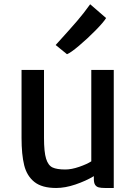

<svg xmlns="http://www.w3.org/2000/svg" viewBox="-20 -891 650 918"><path d="M256.3 -687Q314.5 -751 347.9 -789.8Q381.3 -828.6 411.1 -870.6L487.3 -804.7Q475.6 -785.2 437 -745.8Q398.4 -706.5 357.9 -672.4Q317.4 -638.2 300.3 -631.8L246.1 -675.8ZM523.9 -556.6V7.8H482.4Q463.4 7.8 452.1 4.9Q440.9 2 434.8 -7.3Q428.7 -16.6 428.7 -35.2V-48.8Q390.6 -25.9 341.1 -9Q291.5 7.8 248.5 7.8Q180.7 7.8 144.5 -21Q108.4 -49.8 95.7 -100.8Q83 -151.9 83 -231.4V-556.6H190.4V-231.9Q190.4 -164.1 200.4 -132.1Q210.4 -100.1 231.2 -90.3Q252 -80.6 292.5 -80.6Q321.8 -80.6 358.6 -93.3Q395.5 -106 416.5 -119.6V-556.6Z"/></svg>

Font: Merriweather Sans
Style: Regular
Weight: 400
Designer: Eben Sorkin
Foundry: Eben Sorkin
Version: Version 1.006; ttfautohint (v1.4.1) -l 6 -r 50 -G 0 -x 11 -H